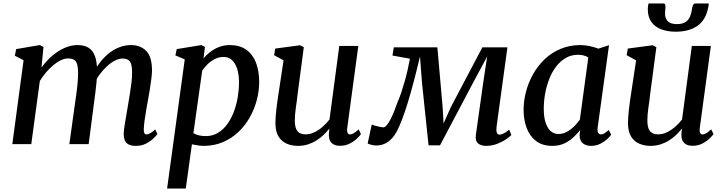

<svg xmlns="http://www.w3.org/2000/svg" viewBox="-20 -825 4147 1099"><path d="M229 -556.5 217.5 -438.5Q236 -464.5 259.5 -488Q283 -511.5 310 -529.2Q337 -547 365.8 -557Q394.5 -567 424 -567Q460.5 -567 484.8 -553Q509 -539 521.8 -508.2Q534.5 -477.5 535.5 -427.5Q535.5 -422 535.5 -415.8Q535.5 -409.5 535 -403.2Q534.5 -397 534 -390L517 -412.5Q534.5 -446 557.5 -474.2Q580.5 -502.5 608 -523.5Q635.5 -544.5 666.5 -555.8Q697.5 -567 730.5 -567Q783 -567 816.5 -534Q850 -501 850 -421.5Q850 -402 846 -371.5Q842 -341 836.8 -308Q831.5 -275 826 -247Q821.5 -221.5 816.5 -193Q811.5 -164.5 807.8 -136.8Q804 -109 803 -87Q802.5 -70 806.2 -62.8Q810 -55.5 817.5 -55.5Q828 -55.5 839.2 -62Q850.5 -68.5 868.5 -84L881 -57.5Q876 -50.5 859.8 -34.2Q843.5 -18 817.8 -4Q792 10 758 10Q730.5 10 715 1.2Q699.5 -7.5 693.8 -22.8Q688 -38 688 -57Q688.5 -77 692.8 -104.8Q697 -132.5 702.5 -163Q708 -193.5 712.5 -222Q717 -249 722.5 -282.2Q728 -315.5 732.2 -349Q736.5 -382.5 736 -412Q736 -458 722.8 -474Q709.5 -490 682 -490Q661.5 -490 638.5 -478.5Q615.5 -467 592.8 -446.2Q570 -425.5 550 -398.2Q530 -371 516 -338.5L535.5 -403Q535 -379.5 532.2 -352.2Q529.5 -325 526.2 -297.8Q523 -270.5 519.5 -246.5L487.5 0H377L407.5 -220Q411.5 -248 416.2 -281.5Q421 -315 424 -348.5Q427 -382 427 -410.5Q426 -459 413.2 -474.8Q400.5 -490.5 368.5 -490.5Q350.5 -490.5 329 -480.5Q307.5 -470.5 285.8 -452.5Q264 -434.5 244 -411Q224 -387.5 208 -361.5L159 0H50.5L115 -480.5L65 -506L72.5 -544L207.5 -567Z M936.5 254 1037.5 -485 984 -508 991.5 -544 1132.5 -567 1153 -556.5 1145 -491Q1161 -510.5 1183.5 -527.8Q1206 -545 1234 -556Q1262 -567 1295.5 -567Q1352 -567 1389.2 -540.8Q1426.5 -514.5 1445 -467Q1463.5 -419.5 1463.5 -355.5Q1463.5 -303.5 1449.5 -251Q1435.5 -198.5 1408.8 -151.5Q1382 -104.5 1343.2 -68.2Q1304.5 -32 1254.8 -11Q1205 10 1145.5 10Q1130 10 1112.2 7.2Q1094.5 4.5 1078.5 1L1043.5 254ZM1087 -63Q1101.5 -54 1119.5 -50Q1137.5 -46 1158 -46Q1197 -46 1227.5 -64.5Q1258 -83 1280.8 -114.2Q1303.5 -145.5 1318.5 -185.2Q1333.5 -225 1340.8 -268.2Q1348 -311.5 1348 -353Q1348 -397.5 1337.8 -430.2Q1327.5 -463 1308 -481Q1288.5 -499 1260 -499Q1233 -499 1209.5 -487Q1186 -475 1167.8 -457Q1149.5 -439 1137.5 -421Z M1685 10Q1651.5 10 1622.5 -2Q1593.5 -14 1575.2 -42Q1557 -70 1556.5 -119.5Q1556.5 -136.5 1558 -157.5Q1559.5 -178.5 1562.2 -201.8Q1565 -225 1568.2 -248.5Q1571.5 -272 1575 -294L1603 -479.5L1549 -509L1555.5 -547L1697.5 -566L1719 -555L1684 -290Q1682 -268.5 1679 -247.8Q1676 -227 1673.2 -207.5Q1670.5 -188 1669 -170Q1667.5 -152 1667.5 -136.5Q1667.5 -105 1675 -87.5Q1682.5 -70 1696.5 -63Q1710.5 -56 1730.5 -56Q1755.5 -56 1780.8 -68.5Q1806 -81 1828 -100.5Q1850 -120 1866 -141L1922 -562H2031L1967.5 -92Q1965 -73 1969.8 -64.2Q1974.5 -55.5 1983 -55.5Q1992.5 -55.5 2003.8 -62Q2015 -68.5 2033 -84.5L2046 -57.5Q2041.5 -50 2025.2 -33.8Q2009 -17.5 1983.5 -4Q1958 9.5 1926 9.5Q1893.5 9.5 1877.8 -7Q1862 -23.5 1862.5 -51Q1862.5 -53 1862.5 -57Q1862.5 -61 1863 -66Q1863.5 -71 1864.2 -76.5Q1865 -82 1865.5 -86.5L1864 -87.5Q1849.5 -69.5 1831.5 -52.2Q1813.5 -35 1791.2 -21Q1769 -7 1742.5 1.5Q1716 10 1685 10Z M2761 10Q2733.5 10 2716.2 -4.5Q2699 -19 2704 -54L2746 -352.5L2768.5 -501.5L2689 -353.5L2498.5 7H2433L2396 -346L2384 -501.5Q2365.5 -423.5 2348 -357.2Q2330.5 -291 2314 -237Q2297.5 -183 2281.5 -141.2Q2265.5 -99.5 2250 -70.5Q2229.5 -33 2200.2 -12.5Q2171 8 2132.5 8Q2125 8 2114.5 6Q2104 4 2095.2 1Q2086.5 -2 2084.5 -4L2108 -112.5Q2111.5 -110 2125 -106Q2138.5 -102 2153.2 -99Q2168 -96 2174 -96Q2184 -96 2195 -109.8Q2206 -123.5 2217 -145.2Q2228 -167 2238.2 -193.2Q2248.5 -219.5 2257 -244Q2267 -266 2277 -296Q2287 -326 2296.5 -359.5Q2306 -393 2313.5 -426.5Q2321 -460 2326.5 -489L2226.5 -507L2234 -554H2483.5L2513.5 -213.5L2519 -118.5L2561.5 -213.5L2741 -554H2884.5L2822.5 -101Q2821 -90 2821.2 -79.2Q2821.5 -68.5 2825.8 -61.5Q2830 -54.5 2839.5 -54.5Q2852 -54.5 2867 -63.2Q2882 -72 2894.5 -83L2907 -52Q2902 -46 2881 -30.8Q2860 -15.5 2828.8 -2.8Q2797.5 10 2761 10Z M3401 -95.5Q3398 -72.5 3404.5 -64Q3411 -55.5 3420 -55.5Q3429 -55.5 3439.2 -61.5Q3449.5 -67.5 3464.5 -81L3478.5 -54Q3474 -47 3458.2 -31.5Q3442.5 -16 3418 -3Q3393.5 10 3363 10Q3334 10 3315.8 -5Q3297.5 -20 3297.5 -53L3301 -80.5Q3283.5 -59 3261 -38Q3238.5 -17 3209 -3.5Q3179.5 10 3141 10Q3085.5 10 3049 -17.5Q3012.5 -45 2994.8 -92Q2977 -139 2977 -197Q2977 -247.5 2990.8 -300Q3004.5 -352.5 3031.2 -400.2Q3058 -448 3097.5 -485.8Q3137 -523.5 3188.5 -545.2Q3240 -567 3303 -567Q3327 -567 3355.5 -561Q3384 -555 3405 -546.5L3466 -566.5ZM3347.5 -496.5Q3335 -504 3320 -507.8Q3305 -511.5 3289 -511.5Q3249.5 -511.5 3218 -493Q3186.5 -474.5 3162.8 -443.2Q3139 -412 3123.5 -372Q3108 -332 3100.2 -288.2Q3092.5 -244.5 3092.5 -202Q3092.5 -155.5 3103 -123.2Q3113.5 -91 3132.2 -74.5Q3151 -58 3176 -58Q3197 -58 3215 -65.8Q3233 -73.5 3248.5 -85.8Q3264 -98 3276.5 -112.2Q3289 -126.5 3299 -139.5Z M3703 10Q3669.5 10 3640.5 -2Q3611.5 -14 3593.2 -42Q3575 -70 3574.5 -119.5Q3574.5 -136.5 3576 -157.5Q3577.5 -178.5 3580.2 -201.8Q3583 -225 3586.2 -248.5Q3589.5 -272 3593 -294L3621 -479.5L3567 -509L3573.5 -547L3715.5 -566L3737 -555L3702 -290Q3700 -268.5 3697 -247.8Q3694 -227 3691.2 -207.5Q3688.5 -188 3687 -170Q3685.5 -152 3685.5 -136.5Q3685.5 -105 3693 -87.5Q3700.5 -70 3714.5 -63Q3728.5 -56 3748.5 -56Q3773.5 -56 3798.8 -68.5Q3824 -81 3846 -100.5Q3868 -120 3884 -141L3940 -562H4049L3985.5 -92Q3983 -73 3987.8 -64.2Q3992.5 -55.5 4001 -55.5Q4010.5 -55.5 4021.8 -62Q4033 -68.5 4051 -84.5L4064 -57.5Q4059.5 -50 4043.2 -33.8Q4027 -17.5 4001.5 -4Q3976 9.5 3944 9.5Q3911.5 9.5 3895.8 -7Q3880 -23.5 3880.5 -51Q3880.5 -53 3880.5 -57Q3880.5 -61 3881 -66Q3881.5 -71 3882.2 -76.5Q3883 -82 3883.5 -86.5L3882 -87.5Q3867.5 -69.5 3849.5 -52.2Q3831.5 -35 3809.2 -21Q3787 -7 3760.5 1.5Q3734 10 3703 10ZM3778 -805Q3785 -805 3787 -799.5Q3789 -794 3789 -785.5Q3789 -776.5 3787.8 -766.2Q3786.5 -756 3786.5 -747Q3786.5 -719.5 3802.5 -703.2Q3818.5 -687 3854.5 -687Q3886.5 -687 3904.2 -699Q3922 -711 3930 -730.8Q3938 -750.5 3941 -773.5Q3942.5 -785 3946.5 -795Q3950.5 -805 3960 -805H4036.5Q4036.5 -801.5 4036.5 -798Q4036.5 -794.5 4035.5 -790.5Q4022.5 -713 3973.8 -678.2Q3925 -643.5 3847.5 -643.5Q3801.5 -643.5 3765.5 -657Q3729.5 -670.5 3708.8 -699Q3688 -727.5 3688 -772Q3688 -780 3689 -788.5Q3690 -797 3692 -805Z"/></svg>

Font: Merriweather 20pt Medium
Style: Italic
Weight: 500
Italic angle: -7.8°
Version: Version 2.101